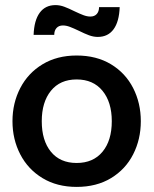

<svg xmlns="http://www.w3.org/2000/svg" viewBox="-20 -724 603 754"><path d="M29 -248Q29 -319 59.5 -378Q90 -437 147 -471.5Q204 -506 281 -506Q359 -506 416 -471.5Q473 -437 503 -378Q533 -319 533 -248Q533 -177 503 -118Q473 -59 416 -24.5Q359 10 281 10Q204 10 147 -24.5Q90 -59 59.5 -118Q29 -177 29 -248ZM419 -248Q419 -323 382.5 -367.5Q346 -412 281 -412Q216 -412 180 -367.5Q144 -323 144 -248Q144 -172 180 -128Q216 -84 281 -84Q346 -84 382.5 -128Q419 -172 419 -248ZM290 -603Q269 -613 254.5 -618.5Q240 -624 227 -624Q211 -624 202 -614Q193 -604 193 -587H112Q114 -644 136 -674Q158 -704 198 -704Q215 -704 232.5 -697.5Q250 -691 272 -680Q293 -670 307.5 -664.5Q322 -659 335 -659Q351 -659 360 -669Q369 -679 369 -696H450Q448 -639 426 -609Q404 -579 364 -579Q347 -579 329.5 -585.5Q312 -592 290 -603Z"/></svg>

Font: Cabin SemiBold
Style: Regular
Weight: 600
Designer: Pablo Impallari
Foundry: Pablo Impallari. http://www.impallari.com Igino Marini. http://www.ikern.com
Version: Version 2.200